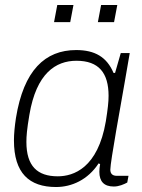

<svg xmlns="http://www.w3.org/2000/svg" viewBox="-20 -739 571 771"><path d="M197 -650H262L275 -719H210ZM373 -650H438L451 -719H386ZM205 12C268 12 333 -17 376 -83L382 -80C380 -69 379 -58 379 -49C379 -11 397 10 437 10C458 10 478 1 491 -6L496 -33H449C431 -33 423 -42 423 -58C423 -89 466 -323 481 -410L501 -526H465L442 -446H436C409 -510 361 -538 286 -538C161 -538 75 -457 44 -265C39 -232 36 -201 36 -175C36 -44 97 12 205 12ZM212 -31C130 -31 86 -72 86 -169C86 -192 88 -219 98 -278C126 -445 204 -495 287 -495C377 -495 416 -446 416 -354C416 -330 413 -302 405 -252C373 -64 275 -31 212 -31Z"/></svg>

Font: Archivo Thin
Style: Italic
Weight: 100
Italic angle: -10°
Designer: Hector Gatti
Foundry: Omnibus-Type
Version: Version 2.001